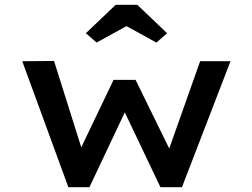

<svg xmlns="http://www.w3.org/2000/svg" viewBox="-20 -783 1052 803"><path d="M266 0 73 -527 206 -528 329 -138 307 -140 455 -449H547L699 -139L679 -137L817 -527H944L741 0H651L472 -376L535 -383L354 0ZM384 -605 339 -644 464 -763H554L679 -644L634 -605L494 -682H524Z"/></svg>

Font: Lexend Tera Medium
Style: Regular
Weight: 500
Designer: Bonnie Shaver-Troup, Thomas Jockin
Foundry: Lexend
Version: Version 1.007